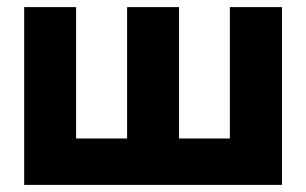

<svg xmlns="http://www.w3.org/2000/svg" viewBox="-20 -520 861 540"><path d="M483.5 -130.5H626.5V-500H773V0H48V-500H194V-130.5H337.5V-500H483.5Z"/></svg>

Font: Overused Grotesk
Style: Bold
Weight: 710
Version: Version 0.004